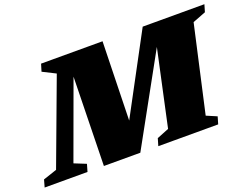

<svg xmlns="http://www.w3.org/2000/svg" viewBox="-155 -918 1476 1139"><g transform="rotate(-20 583.0 -349.0)"><path d="M373 -654 162 -76.5 236.5 -46.5 223 0H-47.5L-34.5 -46.5L52 -75.5L251.5 -611L170 -652L184 -698H572L556.5 -76L474.5 -43L825.5 -698H936L930.5 -678L556.5 0H326.5L340 -631.5ZM894 -698H1215L1201.5 -652L1118.5 -620L996 -74L1061.5 -46L1048 0H670L683.5 -46L759.5 -76.5Z"/></g></svg>

Font: Newsreader 9pt ExtraBold
Style: Italic
Weight: 800
Italic angle: -17°
Designer: Hugues Gentile
Foundry: Production Type
Version: Version 1.003